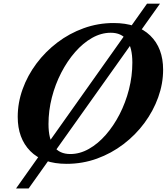

<svg xmlns="http://www.w3.org/2000/svg" viewBox="-20 -900 926 1067"><path d="M69 147.5 797 -879.5H869L139 147.5ZM350 10.5Q218 10.5 148.2 -60.5Q78.5 -131.5 78.5 -250.5Q78.5 -329 105.8 -404.8Q133 -480.5 182.5 -546.8Q232 -613 298.8 -663.8Q365.5 -714.5 445 -743.2Q524.5 -772 611.5 -772Q743 -772 814.8 -702.5Q886.5 -633 886.5 -512.5Q886.5 -435 859.2 -359.2Q832 -283.5 782.8 -216.8Q733.5 -150 666.2 -98.8Q599 -47.5 518.8 -18.5Q438.5 10.5 350 10.5ZM371 -44Q423.5 -44 474 -72.5Q524.5 -101 568 -150.8Q611.5 -200.5 644.8 -265.2Q678 -330 696.8 -403.5Q715.5 -477 715.5 -552.5Q715.5 -718 595.5 -718Q542.5 -718 492 -689.5Q441.5 -661 397.8 -611Q354 -561 320.5 -496.2Q287 -431.5 268.2 -358.2Q249.5 -285 249.5 -210.5Q249.5 -44 371 -44Z"/></svg>

Font: Libre Caslon Text
Style: Italic
Weight: 400
Italic angle: -22.583°
Designer: Pablo Impallari, Rodrigo Fuenzalida, Katja Schimmel
Foundry: Pablo Impallari, Rodrigo Fuenzalida
Version: Version 2.000